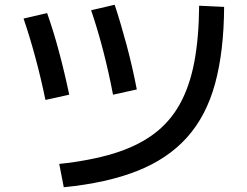

<svg xmlns="http://www.w3.org/2000/svg" viewBox="-20 -762 1040 807"><path d="M229 -73Q360 -87 458 -117Q556 -147 624.5 -197.5Q693 -248 735 -323Q777 -398 796.5 -500.5Q816 -603 817 -738L922 -733Q921 -546 884 -410.5Q847 -275 766.5 -185Q686 -95 558 -44Q430 7 248 25ZM171 -342Q152 -434 128.5 -521Q105 -608 79 -684L178 -707Q204 -634 227.5 -546.5Q251 -459 271 -364ZM455 -364Q437 -459 413.5 -549.5Q390 -640 363 -719L462 -742Q488 -663 512.5 -571.5Q537 -480 555 -386Z"/></svg>

Font: M PLUS 2 Thin Medium
Style: Regular
Weight: 500
Version: Version 1.001